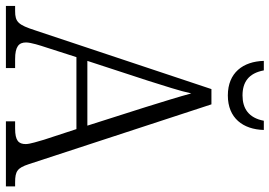

<svg xmlns="http://www.w3.org/2000/svg" viewBox="-156 -782 936 667"><g transform="rotate(90 312.5 -448.0)"><path d="M310 -771C389 -771 428 -824 430 -896H398C388 -843 355 -822 310 -822C264 -822 233 -843 223 -896H190C192 -824 231 -771 310 -771ZM-1 0H215V-32H184C140 -32 126 -45 126 -70C126 -87 137 -121 143 -139L177 -245H427L464 -132C469 -114 479 -84 479 -69C479 -44 467 -32 425 -32H400V0H626V-32H612C573 -32 562 -40 549 -79L341 -714H288L84 -102C65 -43 55 -32 17 -32H-1ZM190 -283 259 -494C276 -548 295 -606 303 -644C314 -603 332 -545 351 -484L415 -283Z"/></g></svg>

Font: Noto Serif Bengali SemiCondensed Light
Style: Regular
Weight: 300
Width: 4
Designer: Juan Bruce, Universal Thirst, Indian Type Foundry and the Monotype Design Team.
Foundry: Monotype Imaging Inc.
Version: Version 2.003